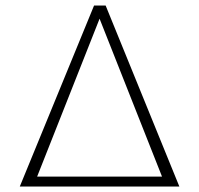

<svg xmlns="http://www.w3.org/2000/svg" viewBox="-20 -678 724 698"><path d="M632 0H52L322 -658H364ZM569 -36 342 -610 115 -36Z"/></svg>

Font: Ysabeau SC Light
Style: Regular
Weight: 300
Designer: Christian Thalmann (Catharsis Fonts)
Version: Version 0.003